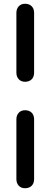

<svg xmlns="http://www.w3.org/2000/svg" viewBox="-20 -802 268 1019"><path d="M67 -416V-734Q67 -755 79.5 -768.5Q92 -782 113 -782Q135 -782 148 -769Q161 -756 161 -734V-416Q161 -394 148 -381Q135 -368 113 -368Q92 -368 79.5 -381.5Q67 -395 67 -416ZM67 149V-169Q67 -190 79.5 -203.5Q92 -217 113 -217Q135 -217 148 -204Q161 -191 161 -169V149Q161 171 148 184Q135 197 113 197Q92 197 79.5 183.5Q67 170 67 149Z"/></svg>

Font: Kodchasan Medium
Style: Regular
Weight: 500
Designer: Katatrad Aksorn Co.,Ltd.
Foundry: Cadson Demak Co.,Ltd.
Version: Version 1.000; ttfautohint (v1.6)